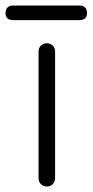

<svg xmlns="http://www.w3.org/2000/svg" viewBox="-63 -677 336 697"><path d="M107 0Q94 0 85.5 -8.5Q77 -17 77 -30V-490Q77 -503 85.5 -511.5Q94 -520 107 -520Q120 -520 128.5 -511.5Q137 -503 137 -490V-30Q137 -17 128.5 -8.5Q120 0 107 0ZM-43 -630Q-43 -643 -35.5 -650Q-28 -657 -15 -657H225Q238 -657 245.5 -650Q253 -643 253 -630Q253 -604 225 -604H-15Q-43 -604 -43 -630Z"/></svg>

Font: Quicksand
Style: Regular
Weight: 400
Designer: Andrew Paglinawan
Foundry: Andrew Paglinawan
Version: Version 3.000